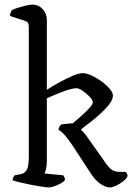

<svg xmlns="http://www.w3.org/2000/svg" viewBox="-20 -820 582 840"><path d="M193 0Q186 0 165 -3Q144 -6 118.5 -11Q93 -16 70 -21.5Q47 -27 35 -31Q35 -39 38.5 -45Q42 -51 44 -53L71 -58Q87 -61 96.5 -76Q106 -91 106 -135V-705Q106 -713 103 -719Q100 -725 91 -728L24 -750Q24 -759 27 -766Q30 -773 32 -776Q42 -781 60 -786.5Q78 -792 95.5 -796Q113 -800 122 -800Q148 -800 166.5 -780.5Q185 -761 185 -733V-427Q209 -443 239 -459.5Q269 -476 297 -488Q325 -500 342 -500Q358 -500 380 -490Q402 -480 423.5 -464.5Q445 -449 459.5 -432Q474 -415 474 -402Q474 -383 455.5 -360.5Q437 -338 411.5 -315.5Q386 -293 363.5 -276.5Q341 -260 334 -253Q337 -250 345 -242Q353 -234 370 -209L433 -120Q445 -100 461 -84Q477 -68 503 -68H529Q532 -66 535 -61Q538 -56 538 -49Q531 -36 516.5 -25Q502 -14 486.5 -7Q471 0 461 0Q442 0 419.5 -15.5Q397 -31 378 -60L299 -181Q279 -210 267 -224.5Q255 -239 247.5 -244Q240 -249 236 -252Q236 -260 240.5 -266.5Q245 -273 249 -276L299 -281Q305 -286 318.5 -297.5Q332 -309 347.5 -323.5Q363 -338 374.5 -351Q386 -364 386 -373Q386 -382 372.5 -396.5Q359 -411 342 -422.5Q325 -434 315 -434Q295 -434 257.5 -420Q220 -406 185 -390V-117Q185 -96 181.5 -81.5Q178 -67 175 -61L257 -53Q259 -50 261.5 -45Q264 -40 264 -32Q259 -25 245.5 -17.5Q232 -10 217.5 -5Q203 0 193 0Z"/></svg>

Font: Texturina 72pt
Style: Regular
Weight: 400
Designer: Guillermo Torres Carreño
Foundry: Omnibus-Type
Version: Version 1.002; ttfautohint (v1.8.3)